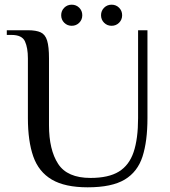

<svg xmlns="http://www.w3.org/2000/svg" viewBox="-20 -789 727 819"><path d="M354 10Q257 10 201 -23Q145 -56 122 -121.5Q99 -187 99 -285V-540Q99 -585 86.5 -612.5Q74 -640 29 -640H9V-660H99Q134 -660 153.5 -651Q173 -642 181 -616Q189 -590 189 -540V-255Q189 -150 228 -90Q267 -30 366 -30Q443 -30 487 -57Q531 -84 550 -140.5Q569 -197 569 -285V-660H609V-285Q609 -187 588 -121.5Q567 -56 512 -23Q457 10 354 10ZM456 -679Q437 -679 424 -692Q411 -705 411 -724Q411 -743 424 -756Q437 -769 456 -769Q475 -769 488 -756Q501 -743 501 -724Q501 -705 488 -692Q475 -679 456 -679ZM286 -679Q267 -679 254 -692Q241 -705 241 -724Q241 -743 254 -756Q267 -769 286 -769Q305 -769 318 -756Q331 -743 331 -724Q331 -705 318 -692Q305 -679 286 -679Z"/></svg>

Font: El Messiri
Style: Regular
Weight: 400
Designer: Mohamed Gaber
Foundry: Kief Type Foundry
Version: Version 2.020